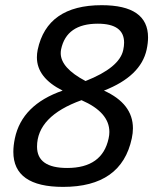

<svg xmlns="http://www.w3.org/2000/svg" viewBox="-20 -710 625 744"><path d="M224.6 14.2Q31.7 14.2 31.7 -121.6Q31.7 -145.5 37.6 -173.8Q64.9 -304.2 222.7 -358.9Q123 -408.7 123 -487.8Q123 -502 126 -517.1Q162.6 -689.9 374 -689.9Q553.7 -689.9 553.7 -564.9Q553.7 -543.5 548.3 -518.1Q525.9 -414.6 382.8 -358.9Q495.1 -308.1 495.1 -212.9Q495.1 -194.3 490.7 -173.8Q450.7 14.2 224.6 14.2ZM311.5 -396Q442.9 -447.8 457.5 -516.1Q460.9 -531.7 460.9 -544.9Q460.9 -618.2 358.9 -618.2Q237.8 -618.2 216.8 -519Q215.3 -511.7 215.3 -503.9Q215.3 -446.8 311.5 -396ZM240.2 -59.1Q376.5 -59.1 400.9 -173.8Q403.8 -186.5 403.8 -198.7Q403.8 -274.9 295.9 -321.8Q123.5 -259.8 123.5 -141.6Q123.5 -59.1 240.2 -59.1Z"/></svg>

Font: Cadman
Style: Italic
Weight: 400
Italic angle: -12°
Designer: Paul James MIller
Foundry: High-Logic / Made with FontCreator
Version: Version 2.114;March 28, 2021;FontCreator 13.0.0.2683 64-bit